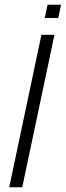

<svg xmlns="http://www.w3.org/2000/svg" viewBox="-20 -791 278 811"><path d="M169 -715 181 -771H238L226 -715ZM19 0 155 -644H210L74 0Z"/></svg>

Font: Kanit ExtraLight
Style: Italic
Weight: 275
Italic angle: -12°
Designer: Katatrad Team
Foundry: CadsonDemak
Version: Version 2.000; ttfautohint (v1.8.3)